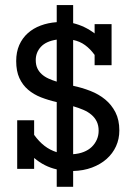

<svg xmlns="http://www.w3.org/2000/svg" viewBox="-20 -657 499 747"><path d="M200.7 2Q152.3 -8.8 112.8 -42.5V0H46.9V-189H112.8V-132.3Q131.8 -106 153.1 -89.6Q174.3 -73.2 200.7 -64.9V-259.8Q168.5 -267.1 139.6 -278.3Q110.8 -289.6 89.4 -307.9Q67.9 -326.2 55.4 -353.3Q43 -380.4 43 -419.4Q43 -454.6 54.9 -481.7Q66.9 -508.8 88.1 -527.8Q109.4 -546.9 138.2 -557.6Q167 -568.4 200.7 -570.8V-637.2H264.6V-566.9Q310.5 -555.7 348.1 -526.9V-563H414.1V-403.3H348.1V-443.4Q331.1 -466.8 311 -481.4Q291 -496.1 264.6 -501.5V-323.2Q299.3 -315.9 331.8 -303.2Q364.3 -290.5 389.2 -270Q414.1 -249.5 429.2 -220Q444.3 -190.4 444.3 -149.4Q444.3 -116.2 431.4 -87.9Q418.5 -59.6 394.8 -38.6Q371.1 -17.6 337.9 -5.1Q304.7 7.3 264.6 8.3V69.8H200.7ZM363.8 -148.4Q363.8 -168.9 356.4 -184.1Q349.1 -199.2 335.9 -210.4Q322.8 -221.7 304.7 -229.5Q286.6 -237.3 264.6 -243.7V-57.1Q287.1 -58.6 305.7 -65.9Q324.2 -73.2 336.9 -85.4Q349.6 -97.7 356.7 -113.8Q363.8 -129.9 363.8 -148.4ZM119.1 -423.3Q119.1 -404.8 125.2 -391.6Q131.3 -378.4 142.3 -368.4Q153.3 -358.4 168.2 -351.6Q183.1 -344.7 200.7 -339.4V-502.9Q159.2 -496.6 139.2 -474.9Q119.1 -453.1 119.1 -423.3Z"/></svg>

Font: Rokkitt
Style: Regular
Weight: 400
Version: Version 1.2; ttfautohint (v1.5) -l 7 -r 28 -G 50 -x 13 -D la